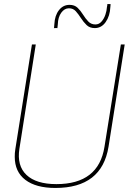

<svg xmlns="http://www.w3.org/2000/svg" viewBox="-20 -920 640 950"><path d="M254 10Q158 10 105.5 -30Q53 -70 53 -144Q53 -155 53.5 -162.5Q54 -170 56 -183L138 -700H157L76 -184Q63 -100 111 -54.5Q159 -9 259 -9Q468 -9 497 -194L578 -700H597L517 -194Q484 10 254 10ZM248 -781Q248 -783 247.5 -779Q247 -775 247 -777.5Q247 -780 249 -801Q251 -843 271.5 -869.5Q292 -896 324 -896Q349 -896 364 -881.5Q379 -867 391 -847.5Q403 -828 417 -813.5Q431 -799 452 -799Q470 -799 482.5 -813.5Q495 -828 501.5 -847.5Q508 -867 509 -884Q511 -893 511 -895Q511 -897 511 -900H527Q527 -897 527 -896Q527 -895 526 -885Q524 -841 503 -811Q482 -781 449 -781Q424 -781 408.5 -796Q393 -811 380.5 -830.5Q368 -850 355 -864.5Q342 -879 321 -879Q299 -879 283 -857Q267 -835 266 -799Q264 -786 264 -781Q264 -783 263.5 -777Q263 -771 264 -781Z"/></svg>

Font: Georama Thin
Style: Italic
Weight: 100
Italic angle: -9°
Designer: Jean-Baptiste Levee
Foundry: Production Type
Version: Version 1.000